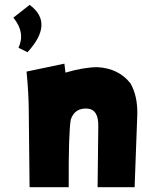

<svg xmlns="http://www.w3.org/2000/svg" viewBox="-20 -784 596 805"><path d="M104.4 -763.6Q207.6 -687.1 95.2 -565L57.6 -583.8Q87.3 -648.1 36 -710ZM250 -517.1 254.4 -479.5Q330.6 -502 388.2 -502.4Q477.5 -497.6 526.9 -434.6Q557.1 -382.3 555.7 -305.2L544.4 1H389.2L392.1 -253.9Q393.6 -324.2 348.1 -328.6Q293.9 -333 276.9 -283.2Q267.1 -231 268.1 1H104L100.6 -316.4Q100.6 -388.2 91.3 -483.9Z"/></svg>

Font: Lapsus Pro (theguybrush.com)
Style: Bold
Weight: 700
Designer: Jose Roses
Version: Version 1.00 February 9, 2018, initial release